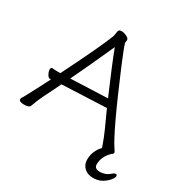

<svg xmlns="http://www.w3.org/2000/svg" viewBox="-202 -872 1180 1226"><g transform="rotate(30 388.0 -259.5)"><path d="M482 -296Q397 -493 356 -601Q273 -416 210 -285ZM608 -2Q607 -2 607 -3L603 -15Q586 -64 566 -109L507 -239L184 -225H180Q164 -191 148 -159L118 -99Q99 -61 81 -10Q75 7 37 7Q-1 7 -1 -12Q-1 -18 3 -23.5Q7 -29 11 -36.5Q15 -44 24.5 -62Q34 -80 53.5 -116.5Q73 -153 106 -218H99Q87 -218 77 -236.5Q67 -255 67 -270Q67 -285 78 -285H80Q98 -283 119 -283H138Q273 -553 312 -653Q316 -662 318 -680.5Q320 -699 325 -705Q330 -711 345.5 -711Q361 -711 380 -702Q399 -693 402 -680L399 -660Q399 -647 452 -520Q619 -124 680 -36Q691 -20 691 -16Q691 -6 679 0Q630 47 630 104Q630 137 671 137Q712 137 745 108Q756 97 766.5 97Q777 97 777 108.5Q777 120 760.5 140Q744 160 717.5 176Q691 192 651 192Q611 192 586.5 168.5Q562 145 562 109Q562 73 576 44Q589 15 608 -2Z"/></g></svg>

Font: QiushuiShotai
Style: Regular
Weight: 600
Designer: Fontworks Inc.
Foundry: Fontworks Inc.
Version: Version 1.250